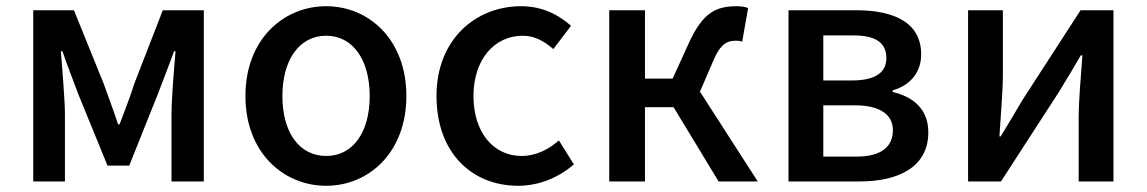

<svg xmlns="http://www.w3.org/2000/svg" viewBox="-20 -584 3691 618"><path d="M87 0H189V-214C189 -266 180 -360 176 -419H181C196 -375 216 -324 232 -281L326 -51H396L488 -281C504 -324 524 -373 540 -419H545C540 -360 532 -266 532 -214V0H636V-551H504L412 -314C398 -269 381 -227 365 -184H360C346 -227 330 -269 314 -314L218 -551H87Z M1030 14C1166 14 1288 -92 1288 -275C1288 -458 1166 -564 1030 -564C893 -564 770 -458 770 -275C770 -92 893 14 1030 14ZM1030 -82C943 -82 889 -158 889 -275C889 -391 943 -469 1030 -469C1116 -469 1170 -391 1170 -275C1170 -158 1116 -82 1030 -82Z M1648 14C1711 14 1776 -10 1827 -55L1779 -132C1746 -103 1705 -82 1659 -82C1568 -82 1504 -158 1504 -275C1504 -391 1570 -469 1663 -469C1700 -469 1731 -452 1761 -426L1818 -501C1778 -536 1727 -564 1657 -564C1512 -564 1385 -458 1385 -275C1385 -92 1499 14 1648 14Z M1941 0H2056V-239H2148L2293 0H2419L2233 -289L2274 -384C2299 -445 2321 -453 2350 -453C2358 -453 2363 -452 2369 -450L2388 -558C2379 -562 2365 -564 2352 -564C2286 -564 2243 -545 2198 -447L2145 -331H2056V-551H1941Z M2518 0H2747C2873 0 2968 -47 2968 -158C2968 -235 2917 -273 2853 -288V-293C2912 -310 2945 -353 2945 -409C2945 -512 2857 -551 2736 -551H2518ZM2630 -325V-470H2727C2802 -470 2833 -444 2833 -397C2833 -353 2801 -325 2722 -325ZM2630 -80V-245H2732C2814 -245 2854 -214 2854 -165C2854 -112 2817 -80 2737 -80Z M3096 0H3202L3389 -289C3409 -321 3439 -372 3459 -406H3464C3459 -335 3452 -262 3452 -205V0H3564V-551H3458L3271 -262C3252 -229 3221 -178 3201 -145H3197C3201 -215 3208 -288 3208 -345V-551H3096Z"/></svg>

Font: Noto Sans JP Medium
Style: Regular
Weight: 500
Designer: Ryoko NISHIZUKA 西塚涼子 (kana, bopomofo & ideographs); Paul D. Hunt (Latin, Greek & Cyrillic); Sandoll Communications 산돌커뮤니
Foundry: Adobe
Version: Version 2.004;hotconv 1.0.118;makeotfexe 2.5.65603